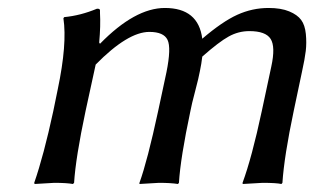

<svg xmlns="http://www.w3.org/2000/svg" viewBox="-20 -459 792 482"><path d="M458 -180.2Q433.1 -63 429.2 0L426.8 2.9Q408.7 0 378.9 0Q378.9 0 330.1 2.9V0Q350.1 -55.2 377 -180.2L397.9 -277.8Q410.2 -338.9 400.6 -358.9Q391.1 -378.9 355 -378.9Q300.8 -378.9 220.2 -296.9L194.8 -180.2Q169.9 -63 166 0L163.1 2.9Q147 0 116.2 0L66.9 2.9L65.9 0Q89.8 -68.8 113.8 -180.2L125 -234.9Q148.9 -348.6 139.2 -413.1L141.1 -416Q182.1 -419.9 223.1 -437Q226.1 -437 227.1 -437Q228 -437 229.5 -436Q231 -435.1 231 -433.1Q231 -431.2 231 -426.8Q232.9 -394.5 229 -352.1L231 -349.1Q318.8 -439 394 -439Q478 -439 487.8 -361.8Q538.1 -404.8 575.7 -421.9Q613.3 -439 654.3 -439Q685.5 -439 706.1 -430.4Q726.6 -421.9 736.1 -408.9Q745.6 -396 747.8 -373.8Q750 -351.6 747.6 -331.1Q745.1 -310.5 738.3 -279.8L717.3 -180.2Q693.4 -66.9 689 0L686.5 2.9Q673.3 0 639.2 0L589.4 2.9L588.9 0Q612.3 -63.5 637.2 -180.2L661.1 -292Q671.9 -341.8 659.4 -361.3Q647 -380.9 606 -380.9Q578.6 -380.9 554.2 -367.4Q529.8 -354 487.8 -316.9Q485.8 -299.3 481.9 -280.8Q479 -264.6 470 -230.5Q460.9 -196.3 458 -180.2ZM486.3 -360.8 485.4 -359.9Q485.4 -359.9 486.3 -360.8Z"/></svg>

Font: Linux Biolinum
Style: Italic
Weight: 400
Italic angle: -12°
Designer: Philipp H. Poll
Foundry: Philipp H. Poll
Version: Version 1.1.3 ; ttfautohint (v0.9)